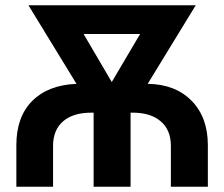

<svg xmlns="http://www.w3.org/2000/svg" viewBox="-20 -708 849 728"><path d="M482.9 -280.8H475.1V0H335V-280.8H326.2Q256.8 -280.8 219 -247.8Q181.2 -214.8 181.2 -154.8V0H42V-157.2Q42 -265.1 102.3 -325.4Q162.6 -385.7 270 -390.1L87.9 -688H722.2L540 -390.1Q645 -388.7 706.5 -325.9Q768.1 -263.2 768.1 -157.2V0H627.9V-154.8Q627.9 -214.8 589.6 -247.8Q551.3 -280.8 482.9 -280.8ZM296.9 -579.1 403.8 -397 511.2 -579.1Z"/></svg>

Font: Libra Sans Modern
Style: Bold
Weight: 700
Foundry: Stefan Peev, Context Ltd
Version: Version 1.000